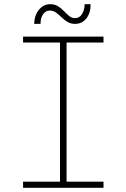

<svg xmlns="http://www.w3.org/2000/svg" viewBox="-20 -894 602 914"><path d="M265.6 0V-719.7H296.9V0ZM89.8 0V-29.3H472.7V0ZM89.8 -691.4V-719.7H472.7V-691.4ZM142.6 -780.3Q144 -822.3 165.8 -848.1Q187.5 -874 218.8 -874Q241.2 -874 256.8 -864Q272.5 -854 284.9 -840.8Q297.4 -827.6 309.6 -817.6Q321.8 -807.6 336.9 -807.6Q358.9 -807.6 370.8 -827.6Q382.8 -847.7 382.8 -874H411.1Q412.1 -833 391.4 -806.6Q370.6 -780.3 336.9 -780.3Q316.4 -780.3 301 -789.8Q285.6 -799.3 272.7 -812Q259.8 -824.7 246.6 -834.2Q233.4 -843.8 216.8 -843.8Q197.8 -843.8 185.3 -826.4Q172.9 -809.1 172.9 -780.3Z"/></svg>

Font: Reddit Mono ExtraLight
Style: Regular
Weight: 250
Monospace: yes
Designer: Stephen Hutchings
Foundry: Reddit
Version: Version 1.014